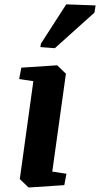

<svg xmlns="http://www.w3.org/2000/svg" viewBox="-20 -835 451 866"><path d="M76.2 -529.8 237.8 -540.5 277.3 -502.4 215.8 -61 279.8 -51.3 270 0 108.9 10.7 69.3 -27.3 130.4 -468.8 66.4 -478.5ZM164.6 -638.2 278.8 -815.4 411.1 -810.5 406.2 -778.3 227.5 -617.7 162.1 -622.6Z"/></svg>

Font: Noticia Text
Style: Bold Italic
Weight: 700
Italic angle: -8°
Designer: JM Sole
Foundry: JM Sole
Version: Version 1.003